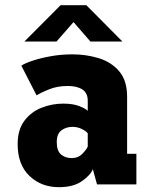

<svg xmlns="http://www.w3.org/2000/svg" viewBox="-20 -726 590 756"><path d="M212 11Q142 11 95.8 -33.5Q49.5 -78 49.5 -158.5Q49.5 -215.5 76.2 -250.8Q103 -286 144.2 -302Q185.5 -318 229 -318Q267.5 -318 292.8 -308Q318 -298 325.5 -289.5V-329Q325.5 -360 304.2 -373.8Q283 -387.5 247 -387.5Q205.5 -387.5 172.5 -374Q139.5 -360.5 124 -350.5L64 -467.5Q78 -477 109 -487.2Q140 -497.5 180.8 -504.8Q221.5 -512 265.5 -512Q319 -512 368.5 -497Q418 -482 449.2 -445.5Q480.5 -409 480.5 -345.5V-120.5H517V0H362L345.5 -60Q337 -37 303 -13Q269 11 212 11ZM262.5 -103.5Q288 -103.5 304.8 -121Q321.5 -138.5 325.5 -149V-201Q320 -209 302.8 -217.8Q285.5 -226.5 265 -226.5Q241 -226.5 222.2 -213Q203.5 -199.5 203.5 -166Q203.5 -132.5 220 -118Q236.5 -103.5 262.5 -103.5ZM76 -562.5 218.5 -705.5H320L462 -562.5H336L269.5 -639L202.5 -562.5Z"/></svg>

Font: Trispace SemiCondensed
Style: Bold
Weight: 700
Width: 4
Designer: Tyler Finck
Foundry: Etcetera Type Company
Version: Version 1.210; ttfautohint (v1.8.3)